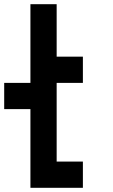

<svg xmlns="http://www.w3.org/2000/svg" viewBox="-20 -895 540 915"><path d="M0 -375V-500H125V-875H250V-625H375V-500H250V-125H375V0H125V-375Z"/></svg>

Font: GalmuriMono7 Regular
Style: Regular
Weight: 400
Designer: Lee Minseo (quiple)
Version: Version 2.399;hotconv 1.1.1;makeotfexe 2.6.0 DEVELOPMENT